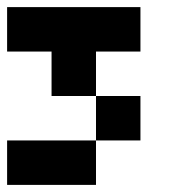

<svg xmlns="http://www.w3.org/2000/svg" viewBox="-20 -520 540 540"><path d="M375 -500V-375H250V-250H125V-375H0V-500ZM375 -250V-125H250V-250ZM250 -125V0H0V-125Z"/></svg>

Font: Bytesized
Style: Regular
Weight: 400
Monospace: yes
Designer: baltdev
Version: Version 1.000